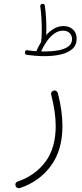

<svg xmlns="http://www.w3.org/2000/svg" viewBox="-20 -727 428 1003"><path d="M110.4 -454.1Q111.3 -466.3 123.5 -464.4Q147 -460.9 169.9 -459.5Q170.4 -460 170.4 -460.4Q181.2 -486.3 195.3 -508.3Q195.3 -509.3 195.3 -510.7Q198.2 -533.7 198.2 -573.2Q198.2 -601.1 196.3 -634.3Q194.3 -667.5 190.4 -693.4Q189.9 -698.7 193.1 -702.6Q196.3 -706.5 200.2 -707Q212.9 -708 214.4 -696.3Q218.3 -669.4 220.2 -637.7Q222.2 -606 222.2 -580.6Q222.2 -560.5 221.7 -543.9Q240.2 -564.9 262.9 -577.9Q285.6 -590.8 312 -590.8Q341.8 -590.8 361.1 -573Q380.4 -555.2 380.4 -524.9Q380.4 -490.7 357.2 -470.7Q334 -450.7 295.9 -442.1Q257.8 -433.6 211.9 -433.6Q170.9 -433.6 120.6 -440.4Q108.9 -442.9 110.4 -454.1ZM309.6 -566.9Q284.2 -566.9 262.5 -550.8Q240.7 -534.7 223.6 -509.8Q206.5 -484.9 194.8 -458.5Q204.1 -458 213.4 -458Q251 -458 283.7 -463.9Q316.4 -469.7 336.4 -483.9Q356.4 -498 356.4 -522.9Q356.4 -542.5 343.3 -554.7Q330.1 -566.9 309.6 -566.9ZM258.3 -252.9Q267.1 -256.3 273.7 -252Q280.3 -247.6 282.2 -240.7Q306.2 -147.9 306.2 -68.4Q306.2 57.1 246.1 139.2Q186 221.2 84 255.4Q76.2 257.8 69.8 254.2Q63.5 250.5 61.5 244.1Q58.6 235.8 62.3 229.5Q65.9 223.1 72.3 221.2Q164.1 189.9 217.5 117.9Q271 45.9 271 -68.4Q271 -106 264.9 -147Q258.8 -188 247.6 -231.9Q245.6 -240.2 249.3 -245.6Q252.9 -251 258.3 -252.9Z"/></svg>

Font: Mikhak-FD ExtraLight
Style: Regular
Weight: 200
Designer: Amin Abedi
Version: Version 3.2